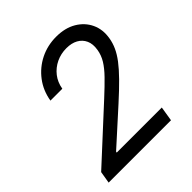

<svg xmlns="http://www.w3.org/2000/svg" viewBox="-200 -873 1009 1009"><g transform="rotate(-45 305.0 -368.5)"><path d="M29.8 0 41 -66.9 325.7 -329.1Q374 -373.5 406.7 -407.2Q439.5 -440.9 457.8 -470.9Q476.1 -501 481.4 -534.7Q487.8 -573.2 475.6 -600.3Q463.4 -627.4 436.8 -642.1Q410.2 -656.7 372.1 -656.7Q331.1 -656.7 295.9 -639.9Q260.7 -623 237.1 -592.8Q213.4 -562.5 206.5 -521H118.2Q128.9 -585.4 165.8 -634Q202.6 -682.6 257.3 -710Q312 -737.3 377 -737.3Q442.4 -737.3 488.8 -710Q535.2 -682.6 556.9 -636.5Q578.6 -590.3 568.8 -533.2Q564 -503.4 551 -474.9Q538.1 -446.3 514.4 -415Q490.7 -383.8 452.9 -345.2Q415 -306.6 359.9 -256.8L172.4 -87.4L171.4 -81.5H506.3L493.2 0Z"/></g></svg>

Font: Adwaita Sans
Style: Italic
Weight: 400
Italic angle: -9.39999°
Designer: Rasmus Andersson
Foundry: rsms
Version: Version 4.001;git-9221beed3